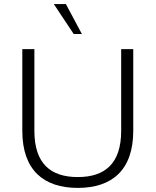

<svg xmlns="http://www.w3.org/2000/svg" viewBox="-20 -908 760 938"><path d="M360 10C527 10 631 -77 631 -269V-668H572V-269C572 -108 492 -43 360 -43C228 -43 148 -108 148 -269V-668H89V-269C89 -77 193 10 360 10ZM380 -742 302 -888H243L340 -742Z"/></svg>

Font: Gantari Light
Style: Regular
Weight: 300
Designer: Anugrah Pasau
Foundry: Lafontype
Version: Version 1.000